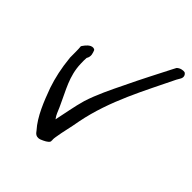

<svg xmlns="http://www.w3.org/2000/svg" viewBox="-136 -703 870 869"><g transform="rotate(30 299.5 -269.0)"><path d="M110 -359V-358C100 -298 98 -247 101 -197C107 -130 115 -55 144 2C148 9 151 36 193 26C210 23 227 17 226 7L227 6C227 4 228 -3 234 -16C251 -55 269 -84 290 -130C364 -281 479 -400 577 -514L590 -527C604 -540 600 -555 592 -562C582 -567 564 -568 551 -560L539 -547C494 -497 435 -433 385 -374C344 -327 297 -273 264 -221C239 -180 215 -127 193 -85L188 -100C184 -116 183 -136 179 -155C169 -220 148 -284 166 -360C169 -373 172 -385 176 -396L177 -397L176 -396C193 -412 189 -431 188 -443C186 -450 176 -454 165 -452C147 -448 133 -434 127 -429C124 -409 116 -383 110 -359Z"/></g></svg>

Font: Stray Cat
Style: BdExtObl
Weight: 700
Version: Version 1.0